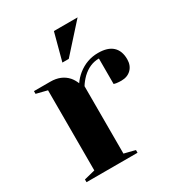

<svg xmlns="http://www.w3.org/2000/svg" viewBox="-168 -807 842 913"><g transform="rotate(-30 252.5 -350.0)"><path d="M40 -15 100 -30V-470L40 -485V-500H130Q189 -500 223 -462Q236 -447 245 -425Q260 -447 282 -465Q332 -505 394 -505Q447 -505 473.5 -480.5Q500 -456 500 -410Q500 -376 479.5 -355.5Q459 -335 425 -335Q411 -335 397 -337L385 -340V-480Q334 -480 292 -440Q272 -420 260 -400V-30L320 -15V0H40ZM225 -550 265 -700H395L260 -550Z"/></g></svg>

Font: Yeseva One
Style: Regular
Weight: 400
Designer: Jovanny Lemonad
Foundry: Jovanny Lemonad
Version: Version 2.000